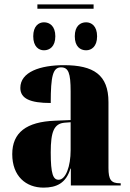

<svg xmlns="http://www.w3.org/2000/svg" viewBox="-20 -848 594 878"><path d="M151 -808H408V-828H151ZM181 -618C207 -618 233 -635 233 -682C233 -729 207 -746 181 -746C157 -746 132 -729 132 -682C132 -635 157 -618 181 -618ZM374 -618C398 -618 424 -635 424 -682C424 -729 398 -746 374 -746C347 -746 322 -729 322 -682C322 -635 347 -618 374 -618ZM179 10C238 10 282 -10 302 -77H304V0H532V-10H528C488 -10 476 -26 476 -80V-381C476 -506 408 -550 272 -550C164 -550 73 -519 73 -446C73 -397 118 -377 212 -377C212 -501 222 -540 259 -540C293 -540 303 -514 303 -430V-299L231 -296C101 -291 36 -242 36 -143C36 -42 99 10 179 10ZM248 -26C223 -26 212 -52 212 -151C212 -246 227 -283 276 -287L303 -289V-161C303 -88 281 -26 248 -26Z"/></svg>

Font: Noto Serif Display Condensed Black
Style: Regular
Weight: 900
Width: 3
Designer: Monotype Design Team
Foundry: Monotype Imaging Inc.
Version: Version 2.009